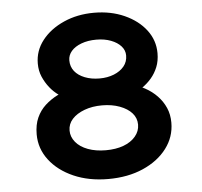

<svg xmlns="http://www.w3.org/2000/svg" viewBox="-51 -761 862 818"><g transform="rotate(-5 380.0 -352.5)"><path d="M380 3Q297 3 232 -25.5Q167 -54 129.5 -103Q92 -152 92 -213Q92 -254 105.5 -284Q119 -314 142.5 -335.5Q166 -357 195 -371.5Q224 -386 254 -396L244 -348Q222 -358 200.5 -373Q179 -388 162 -409.5Q145 -431 134 -456.5Q123 -482 123 -513Q123 -568 157.5 -612Q192 -656 250.5 -682Q309 -708 380 -708Q452 -708 510 -682Q568 -656 601.5 -612Q635 -568 635 -513Q635 -480 624.5 -454Q614 -428 596.5 -407.5Q579 -387 557 -372Q535 -357 514 -348L507 -393Q540 -383 569.5 -367Q599 -351 621 -328Q643 -305 655.5 -276.5Q668 -248 668 -213Q668 -152 631 -103Q594 -54 529 -25.5Q464 3 380 3ZM380 -120Q423 -120 455.5 -132Q488 -144 507 -166.5Q526 -189 526 -217Q526 -245 507.5 -266Q489 -287 455.5 -299.5Q422 -312 380 -312Q338 -312 304.5 -299.5Q271 -287 252 -266Q233 -245 233 -217Q233 -190 251.5 -167.5Q270 -145 303.5 -132.5Q337 -120 380 -120ZM380 -427Q414 -427 441.5 -438Q469 -449 485 -468.5Q501 -488 501 -515Q501 -537 485.5 -554.5Q470 -572 442.5 -582.5Q415 -593 380 -593Q344 -593 316 -582.5Q288 -572 273 -554.5Q258 -537 258 -515Q258 -488 273.5 -468.5Q289 -449 317 -438Q345 -427 380 -427Z"/></g></svg>

Font: Lexend Peta SemiBold
Style: Regular
Weight: 600
Designer: Bonnie Shaver-Troup, Thomas Jockin
Foundry: Lexend
Version: Version 1.007